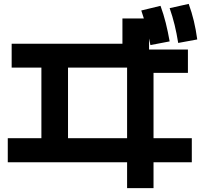

<svg xmlns="http://www.w3.org/2000/svg" viewBox="-20 -875 1040 988"><path d="M634 93V-40H20V-164H193V-527H40V-650H610V-780H747V-620H947V-500H770V-164H967V-40H770V93ZM330 -164H634V-527H330ZM754 -643Q745 -691 733.5 -734Q722 -777 707 -821L806 -845Q822 -801 833 -757Q844 -713 853 -662ZM897 -654Q889 -704 878.5 -747Q868 -790 853 -833L951 -855Q967 -811 977.5 -767Q988 -723 995 -672Z"/></svg>

Font: M PLUS 1 Thin
Style: Bold
Weight: 700
Version: Version 1.001